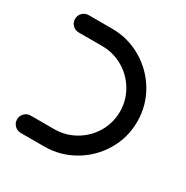

<svg xmlns="http://www.w3.org/2000/svg" viewBox="-127 -626 709 732"><g transform="rotate(30 228.0 -259.5)"><path d="M21.1 -38.1Q21.1 -54.1 32.2 -65.2Q43.3 -76.3 59.3 -76.3H161.9Q211.9 -76.3 254.3 -100.9Q296.7 -125.6 321.5 -167.6Q346.3 -209.6 346.3 -259.3Q346.3 -308.9 321.5 -350.9Q296.7 -393 254.3 -417.6Q211.9 -442.2 161.9 -442.2H59.3Q43.3 -442.2 32.2 -453.3Q21.1 -464.4 21.1 -480.4Q21.1 -496.3 32.2 -507.4Q43.3 -518.5 59.3 -518.5H161.9Q232.6 -518.5 292.4 -483.5Q352.2 -448.5 387.4 -389.1Q422.6 -329.6 422.6 -259.3Q422.6 -188.9 387.4 -129.4Q352.2 -70 292.4 -35Q232.6 0 161.9 0H59.3Q43.3 0 32.2 -11.1Q21.1 -22.2 21.1 -38.1Z"/></g></svg>

Font: 26F Galaxy Hebrew
Style: Bold
Weight: 700
Designer: C₂₉H₂₅N₃O₅
Version: Version 1.000